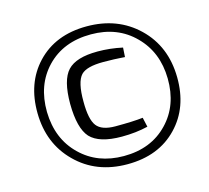

<svg xmlns="http://www.w3.org/2000/svg" viewBox="-103 -823 1040 956"><g transform="rotate(-15 417.0 -345.0)"><path d="M684 -603Q789 -502 791 -342Q793 -186 699 -88Q603 13 441 13Q280 13 177 -90Q75 -191 73 -348Q71 -503 163 -601Q259 -703 421 -703Q580 -703 684 -603ZM202 -569Q118 -481 120 -342Q123 -202 212 -116Q299 -31 434 -31Q575 -31 661 -121Q746 -209 744 -348Q742 -484 655 -571Q568 -659 431 -659Q288 -659 202 -569ZM584 -142Q522 -127 449 -127Q333 -127 287 -176Q243 -225 242 -351Q242 -474 286 -521Q330 -568 441 -568Q505 -568 569 -554L566 -506Q509 -510 455 -510Q369 -510 340 -480Q308 -446 309 -344Q309 -253 335 -219Q361 -185 431 -185Q524 -185 573 -191Z"/></g></svg>

Font: Taylor Sans
Style: Regular
Weight: 400
Italic angle: -8°
Designer: Natanael Gama
Version: Version 1.001 September 8, 2015